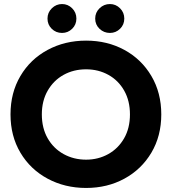

<svg xmlns="http://www.w3.org/2000/svg" viewBox="-20 -915 850 950"><path d="M215 -823Q215 -853 236.5 -874Q258 -895 287 -895Q316 -895 337 -874Q358 -853 358 -823Q358 -793 337 -772.5Q316 -752 287 -752Q257 -752 236 -772.5Q215 -793 215 -823ZM451 -823Q451 -853 472.5 -874Q494 -895 524 -895Q553 -895 574 -874Q595 -853 595 -823Q595 -793 574 -772.5Q553 -752 524 -752Q494 -752 472.5 -772.5Q451 -793 451 -823ZM32 -349Q32 -456 81 -539Q130 -622 215.5 -668Q301 -714 406 -714Q511 -714 595.5 -668Q680 -622 729 -539Q778 -456 778 -349Q778 -242 729 -159.5Q680 -77 595.5 -31Q511 15 406 15Q301 15 215.5 -31Q130 -77 81 -159.5Q32 -242 32 -349ZM623 -349Q623 -416 594.5 -466.5Q566 -517 516.5 -544.5Q467 -572 406 -572Q344 -572 294.5 -544.5Q245 -517 216 -466.5Q187 -416 187 -349Q187 -281 216 -230.5Q245 -180 295 -152.5Q345 -125 406 -125Q466 -125 515.5 -152.5Q565 -180 594 -230.5Q623 -281 623 -349Z"/></svg>

Font: Prompt SemiBold
Style: Regular
Weight: 600
Designer: Katatrad Team
Foundry: CadsonDemak
Version: Version 1.001